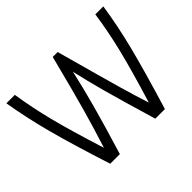

<svg xmlns="http://www.w3.org/2000/svg" viewBox="-150 -928 1157 1157"><g transform="rotate(-45 428.0 -350.0)"><path d="M841 -700Q820 -559 782 -408Q744 -257 666 0H584Q515 -232 484.5 -344Q454 -456 433 -551Q409 -443 376 -321.5Q343 -200 282 0H200Q122 -242 80.5 -398.5Q39 -555 15 -700H87Q106 -575 139.5 -442.5Q173 -310 241 -95Q281 -219 316.5 -345.5Q352 -472 410 -700H452Q539 -384 567.5 -285Q596 -186 625 -96Q690 -308 722.5 -441Q755 -574 773 -700Z"/></g></svg>

Font: Krub
Style: Regular
Weight: 400
Designer: Ekaluck Peanpanawate
Foundry: Cadson Demak Co.,Ltd.
Version: Version 1.000; ttfautohint (v1.6)